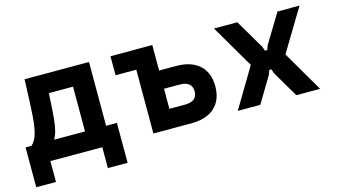

<svg xmlns="http://www.w3.org/2000/svg" viewBox="-86 -916 2421 1373"><g transform="rotate(-15 1125.0 -229.0)"><path d="M36.9 -140.8H81.5Q110.2 -167.6 123.9 -214.9Q137.6 -262.2 143.6 -338.9Q149.6 -415.6 154.6 -575.6Q155.6 -594.4 156 -613.1H633.1V-140.8H713.1V154.6H567.1V0H182.9V154.6H36.9ZM477.1 -140.8V-472.3H298.4L296.4 -439.9Q291.4 -342.1 286.4 -289.6Q281.3 -237.1 272.6 -202.3Q263.9 -167.6 248.2 -140.8Z M945.6 -472.3H792.1V-613.1H1101.6V-424.3H1227.4Q1338.6 -424.3 1399.6 -368.9Q1460.6 -313.4 1460.6 -212.2Q1460.6 -110.9 1399.6 -55.5Q1338.6 0 1227.4 0H945.6ZM1308.5 -215.1Q1308.5 -251.6 1285.6 -270.6Q1262.7 -289.5 1218.2 -289.5H1101.6V-140.8H1218.2Q1262.7 -140.8 1285.6 -159.7Q1308.5 -178.7 1308.5 -215.1Z M1745.5 -293.5 1558.3 -613.1H1731L1858 -397.6L1869.7 -365.3H1886.3L1897.9 -397.6L2028.6 -613.1H2191.7L2003.8 -301.6L2179.7 0H2003.7L1890.6 -192.2L1879.6 -224.5H1863.1L1852.1 -192.2L1737 0H1570.3Z"/></g></svg>

Font: Martian Mono sWd Rg
Style: Regular
Weight: 400
Width: 6
Monospace: yes
Designer: Roman Shamin
Foundry: Evil Martians
Version: Version 1.000